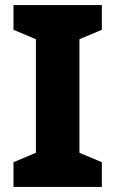

<svg xmlns="http://www.w3.org/2000/svg" viewBox="-20 -827 453 754"><path d="M380 -93H33V-190L121 -227V-673L33 -710V-807H380V-710L292 -673V-227L380 -190Z"/></svg>

Font: Noto Sans Kannada UI ExtraBold
Style: Regular
Weight: 800
Designer: Jelle Bosma - Monotype Design Team
Foundry: Monotype Imaging Inc.
Version: Version 2.005; ttfautohint (v1.8.4.7-5d5b)